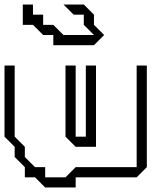

<svg xmlns="http://www.w3.org/2000/svg" viewBox="-20 -785 714 850"><path d="M270 -180V-495H315V-180H360V-495H405V-135H315ZM90 0V-45L45 -90V-135L0 -180V-495H45V-180L90 -135V-90L135 -45H180V0H270L315 -45H585V-495H630V-45L585 0H315V45H180L135 0ZM216 -585V-630H171L126 -675H81V-765H126V-720H171V-675H216L261 -630H396L351 -675V-720H306L261 -765H351L396 -720V-675L441 -630L396 -585Z"/></svg>

Font: Rubik Iso
Style: Regular
Weight: 400
Designer: Hubert and Fischer, NaN
Foundry: Hubert and Fischer, NaN
Version: Version 2.200